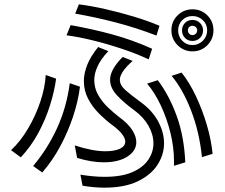

<svg xmlns="http://www.w3.org/2000/svg" viewBox="-20 -820 1040 886"><path d="M702 -656Q608 -692 514 -716.5Q420 -741 327 -757L344 -800Q400 -793 466 -778Q532 -763 597 -743.5Q662 -724 716 -701ZM965 -680Q965 -640 937 -611.5Q909 -583 868 -583Q828 -583 799.5 -611.5Q771 -640 771 -680Q771 -721 799.5 -749Q828 -777 868 -777Q909 -777 937 -749Q965 -721 965 -680ZM936 -680Q936 -708 916 -727Q896 -746 868 -746Q840 -746 821 -727Q802 -708 802 -680Q802 -652 821 -632Q840 -612 868 -612Q896 -612 916 -632Q936 -652 936 -680ZM917 -680Q917 -659 903 -645Q889 -631 868 -631Q847 -631 833.5 -645Q820 -659 820 -680Q820 -700 833.5 -714Q847 -728 868 -728Q889 -728 903 -714Q917 -700 917 -680ZM666 -546Q611 -572 543.5 -594.5Q476 -617 409 -633.5Q342 -650 287 -657L306 -704Q403 -687 497 -661.5Q591 -636 682 -595ZM890 -680Q890 -689 883.5 -695Q877 -701 868 -701Q859 -701 853 -695Q847 -689 847 -680Q847 -671 853 -664.5Q859 -658 868 -658Q877 -658 883.5 -664.5Q890 -671 890 -680ZM325 -149Q364 -136 400.5 -129Q437 -122 466 -122Q508 -122 533 -133.5Q558 -145 558 -167Q558 -181 544.5 -199.5Q531 -218 502 -240Q468 -265 437 -296Q406 -327 386.5 -364.5Q367 -402 367 -446Q367 -481 382.5 -520.5Q398 -560 433 -603L480 -584Q445 -547 430 -513.5Q415 -480 415 -451Q415 -413 433.5 -381Q452 -349 479 -323.5Q506 -298 531 -279Q572 -249 590.5 -219.5Q609 -190 609 -164Q609 -124 568 -97.5Q527 -71 458 -71Q431 -71 400.5 -76Q370 -81 336 -91ZM351 -14Q382 -9 409.5 -6.5Q437 -4 462 -4Q541 -4 590.5 -25.5Q640 -47 664 -82.5Q688 -118 688 -158Q688 -199 665.5 -239Q643 -279 601 -310Q549 -348 518.5 -381.5Q488 -415 488 -452Q488 -499 546 -557L592 -539Q533 -486 533 -452Q533 -427 559 -404Q585 -381 629 -349Q683 -310 710 -259.5Q737 -209 737 -159Q737 -106 706.5 -59Q676 -12 615 17Q554 46 462 46Q415 46 361 37ZM912 -95Q900 -211 862 -309.5Q824 -408 772 -470L818 -485Q854 -440 884 -376.5Q914 -313 934.5 -243.5Q955 -174 961 -110ZM31 -127Q74 -167 109 -226Q144 -285 166 -350.5Q188 -416 191 -474L239 -457Q231 -398 210.5 -333Q190 -268 156.5 -206Q123 -144 76 -94ZM783 -75Q783 -140 766.5 -207Q750 -274 722 -333.5Q694 -393 659 -434L708 -450Q761 -380 795.5 -284.5Q830 -189 835 -71L783 -55ZM133 -54Q200 -134 243.5 -229Q287 -324 302 -436L349 -420Q341 -354 317.5 -283Q294 -212 258 -145Q222 -78 175 -24Z"/></svg>

Font: Train One
Style: Regular
Weight: 400
Designer: Fontworks Inc.
Foundry: Fontworks Inc.
Version: Version 1.100